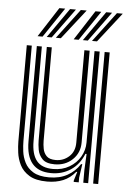

<svg xmlns="http://www.w3.org/2000/svg" viewBox="-55 -821 586 872"><g transform="rotate(5 238.0 -385.0)"><path d="M193 9Q141 9 111.4 -9.1Q81.8 -27.2 68.1 -54.6Q54.5 -82 50.9 -110.8Q47.2 -139.5 47.2 -160.5V-600H70V-164.8Q70 -144.5 73.2 -118.2Q76.5 -92 88.8 -67.4Q101 -42.8 127.4 -26.8Q153.8 -10.8 200 -10.8Q247.8 -10.8 282.8 -30Q317.8 -49.2 340 -83.5H345.5L336.5 -21.5V0H313.5V-6.8L325.8 -46.5H321.2Q297.5 -17.5 265.5 -4.2Q233.5 9 193 9ZM402.2 0V-600H425.2V0ZM220 -72Q181 -72 163.9 -89.9Q146.8 -107.8 142.6 -131.5Q138.5 -155.2 138.5 -172.8V-600H161.2V-174Q161.2 -156.8 164.9 -137.6Q168.5 -118.5 181.6 -105.1Q194.8 -91.8 223.5 -91.8Q258.5 -91.8 284.1 -115Q309.8 -138.2 309.8 -178.8V-600H333.8V-181Q333.8 -133.8 301.1 -102.9Q268.5 -72 220 -72ZM206.5 -30.8Q93 -31.5 93 -166V-600H115.8V-168.8Q115.8 -109.5 139.4 -79.9Q163 -50.2 214.8 -50.2Q257 -50.2 288.9 -69.1Q320.8 -88 338.4 -118.2Q356 -148.5 356 -182.8V-600H379.5V0H357.2V-58L360.8 -131.5H355.5Q335.2 -81.5 295.9 -55.9Q256.5 -30.2 206.5 -30.8ZM92.5 -645 180 -780.5H206.5L115.2 -645ZM134.2 -645 228.8 -780.5H255.5L156.8 -645ZM175.8 -645 277.8 -780.5H304.5L198.5 -645ZM257 -645 344.5 -780.5H371.2L279.8 -645ZM298.8 -645 393.5 -780.5H420.2L321.5 -645ZM340.5 -645 442.5 -780.5H469L363.2 -645Z"/></g></svg>

Font: Big Shoulders Inline Text
Style: Bold
Weight: 700
Designer: Patric King
Foundry: XO Type Co
Version: Version 1.000